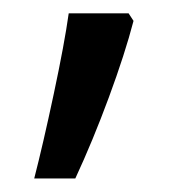

<svg xmlns="http://www.w3.org/2000/svg" viewBox="-20 -136 285 285"><path d="M170.9 -116.2 178.2 -105Q165.5 -56.2 141.6 8.5Q117.7 73.2 91.8 128.9H30.8Q43.9 78.1 59.8 3.4Q75.7 -71.3 82 -116.2Z"/></svg>

Font: f0_4961  
Style: Regular
Weight: 400
Foundry: Ascender Corporation
Version: Version 1.10